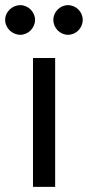

<svg xmlns="http://www.w3.org/2000/svg" viewBox="-53 -725 341 745"><path d="M26 -590C56 -590 83 -616 83 -648C83 -679 56 -705 26 -705C-6 -705 -33 -679 -33 -648C-33 -616 -6 -590 26 -590ZM211 -590C242 -590 268 -616 268 -648C268 -679 242 -705 211 -705C180 -705 154 -679 154 -648C154 -616 180 -590 211 -590ZM75 -500V0H161V-500Z"/></svg>

Font: Oakes
Style: Regular
Weight: 400
Designer: Samuel Oakes
Foundry: Samuel Oakes
Version: Version 1.003;PS 001.003;hotconv 1.0.88;makeotf.lib2.5.64775